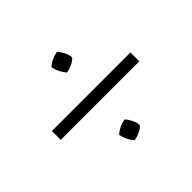

<svg xmlns="http://www.w3.org/2000/svg" viewBox="-114 -656 750 750"><g transform="rotate(-45 260.5 -281.5)"><path d="M42 -257V-306H476V-257ZM245 -52Q235 -63 227.5 -78Q220 -93 217 -109Q228 -120 243.5 -127.5Q259 -135 275 -137Q285 -126 293 -110Q301 -94 301 -79Q291 -68 275.5 -61Q260 -54 245 -52ZM245 -426Q235 -437 227.5 -452Q220 -467 217 -483Q228 -494 243.5 -501Q259 -508 275 -511Q285 -499 293 -483.5Q301 -468 301 -453Q291 -442 275.5 -435Q260 -428 245 -426Z"/></g></svg>

Font: Piazzolla 24pt Light
Style: Regular
Weight: 300
Designer: Juan Pablo del Peral
Foundry: Huerta Tipografica
Version: Version 2.005